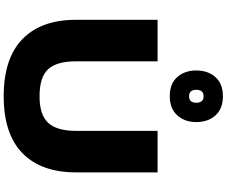

<svg xmlns="http://www.w3.org/2000/svg" viewBox="-112 -1086 1208 1023"><g transform="rotate(90 491.5 -574.0)"><path d="M526.9 -1016.1Q526.9 -1055.2 492.2 -1055.2Q458 -1055.2 458 -1016.1Q458 -978 492.2 -978Q526.9 -978 526.9 -1016.1ZM897.9 -810.1V-375Q897.9 -190.4 795.9 -90.3Q693.8 9.8 492.2 9.8Q290.5 9.8 187.7 -90.1Q85 -189.9 85 -375V-810.1H306.2V-376Q306.2 -272.9 348.1 -227.1Q390.1 -181.2 492.2 -181.2Q591.8 -181.2 634.3 -227.5Q676.8 -273.9 676.8 -376V-810.1ZM629.9 -1016.1Q629.9 -954.6 593.8 -914.8Q557.6 -875 492.2 -875Q425.8 -875 390.4 -914.6Q355 -954.1 355 -1016.1Q355 -1078.6 390.4 -1118.4Q425.8 -1158.2 492.2 -1158.2Q558.6 -1158.2 594.2 -1118.7Q629.9 -1079.1 629.9 -1016.1Z"/></g></svg>

Font: Sinkin Sans 900 X Black
Style: Regular
Weight: 950
Designer: Keith Bates
Foundry: K-Type
Version: Sinkin Sans (version 1.0)  by Keith Bates   •   © 2014   www